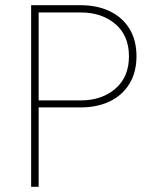

<svg xmlns="http://www.w3.org/2000/svg" viewBox="-20 -720 583 740"><path d="M100 0V-700H290Q354 -700 402.5 -677Q451 -654 478.5 -610Q506 -566 506 -503Q506 -441 478.5 -396.5Q451 -352 402.5 -329Q354 -306 290 -306H114V-333H291Q372 -333 424.5 -378Q477 -423 477 -503Q477 -583 424.5 -627.5Q372 -672 291 -672H116L129 -685V0Z"/></svg>

Font: SUSE Thin
Style: Regular
Weight: 250
Designer: Rene Bieder
Foundry: SUSE
Version: Version 1.000